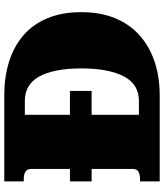

<svg xmlns="http://www.w3.org/2000/svg" viewBox="44 -794 750 877"><g transform="rotate(-90 418.5 -355.0)"><path d="M29 -410H442V-311H29ZM29 -621V-710H422Q505 -710 574.5 -688.5Q644 -667 695 -623.5Q746 -580 774 -513.5Q802 -447 802 -358Q802 -270 774 -203Q746 -136 695 -91Q644 -46 574.5 -23Q505 0 422 0H29V-90H41Q60 -90 73 -97Q86 -104 86 -126V-585Q86 -606 73 -613.5Q60 -621 41 -621ZM398 -616H333V-95H398Q433 -95 460.5 -111Q488 -127 506.5 -160Q525 -193 535 -242.5Q545 -292 545 -358Q545 -424 535 -472.5Q525 -521 506.5 -553Q488 -585 460.5 -600.5Q433 -616 398 -616Z"/></g></svg>

Font: Roboto Serif Black
Style: Regular
Weight: 900
Designer: Greg Gazdowicz
Foundry: Commercial Type
Version: Version 1.008